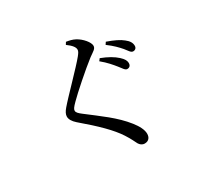

<svg xmlns="http://www.w3.org/2000/svg" viewBox="-177 -1019 1354 1305"><g transform="rotate(-30 500.0 -366.5)"><path d="M708 -477C728 -452 739 -431 755 -431C773 -431 784 -442 784 -461C784 -481 774 -498 750 -520C723 -545 682 -569 629 -589L616 -572C659 -537 687 -503 708 -477ZM802 -561C823 -535 833 -515 850 -515C867 -515 878 -526 878 -543C878 -566 866 -586 840 -606C815 -627 775 -646 721 -665L709 -647C755 -613 780 -586 802 -561ZM475 -782C512 -755 528 -734 528 -715C528 -703 522 -693 506 -673C462 -618 315 -472 264 -412C247 -392 237 -374 237 -356C237 -335 250 -313 275 -291C395 -189 469 -116 514 -47C541 -5 551 19 562 40C571 55 585 67 605 67C637 67 652 45 652 17C652 -14 633 -51 603 -89C533 -178 439 -243 338 -321C316 -338 303 -350 303 -364C303 -376 310 -387 339 -416C380 -458 509 -572 578 -625C615 -652 635 -660 635 -684C635 -711 596 -758 554 -780C533 -791 512 -796 486 -800Z"/></g></svg>

Font: Noto Serif TC Medium
Style: Regular
Weight: 500
Designer: Ryoko NISHIZUKA 西塚涼子 (kana & ideographs); Frank Grießhammer (Latin, Greek & Cyrillic); Wenlong ZHANG 张文龙 (bopomofo); San
Foundry: Adobe
Version: Version 2.001;hotconv 1.1.0;makeotfexe 2.6.0